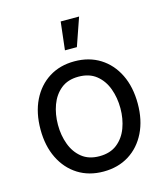

<svg xmlns="http://www.w3.org/2000/svg" viewBox="-114 -850 828 950"><g transform="rotate(-15 300.0 -375.0)"><path d="M299.3 11.7Q225.1 11.7 169.2 -23.4Q113.3 -58.6 82 -122.1Q50.8 -185.5 50.8 -269.5Q50.8 -355 82 -418.7Q113.3 -482.4 169.2 -517.6Q225.1 -552.7 299.3 -552.7Q374 -552.7 430.2 -517.6Q486.3 -482.4 517.6 -418.7Q548.8 -355 548.8 -269.5Q548.8 -185.5 517.6 -122.1Q486.3 -58.6 430.2 -23.4Q374 11.7 299.3 11.7ZM299.3 -66.9Q354.5 -66.9 390.1 -95.2Q425.8 -123.5 442.9 -169.7Q460 -215.8 460 -269.5Q460 -323.7 442.9 -370.4Q425.8 -417 390.1 -445.6Q354.5 -474.1 299.3 -474.1Q244.6 -474.1 209.5 -445.6Q174.3 -417 157.2 -370.6Q140.1 -324.2 140.1 -269.5Q140.1 -215.8 157.2 -169.7Q174.3 -123.5 209.5 -95.2Q244.6 -66.9 299.3 -66.9ZM269 -617.2 285.6 -760.7H379.9L330.1 -617.2Z"/></g></svg>

Font: Inter-Regular
Style: Regular
Weight: 400
Designer: Rasmus Andersson
Foundry: rsms
Version: Version 4.000;git-a52131595